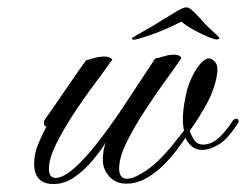

<svg xmlns="http://www.w3.org/2000/svg" viewBox="-20 -476 649 506"><path d="M604 -163Q606 -163 608 -160.5Q610 -158 608 -153Q581 -110 557 -95.5Q533 -81 514 -81Q495 -81 483.5 -92Q472 -103 469 -113Q461 -101 446 -81Q431 -61 410.5 -40.5Q390 -20 365 -6Q340 8 313 8Q285 8 268 -11Q251 -30 251 -54Q251 -68 253 -79.5Q255 -91 259 -101Q247 -81 225.5 -55Q204 -29 177.5 -10Q151 9 121 9Q70 9 70 -45Q70 -72 82 -99.5Q94 -127 103 -144Q102 -143 100 -143Q97 -143 96 -149.5Q95 -156 97 -159Q111 -179 131 -208Q151 -237 171.5 -267Q192 -297 207 -317Q215 -319 228.5 -323Q242 -327 255 -327Q269 -327 276 -319Q255 -289 226.5 -251Q198 -213 171.5 -172Q145 -131 127 -94.5Q109 -58 109 -31Q109 -7 127 -7Q148 -8 176.5 -33.5Q205 -59 235.5 -98Q266 -137 294 -178Q339 -246 364 -284Q389 -322 389 -322Q397 -323 411.5 -327.5Q426 -332 439 -332Q454 -332 458 -323Q442 -299 415 -262Q388 -225 360.5 -182.5Q333 -140 313.5 -100.5Q294 -61 294 -32Q294 -5 315 -5Q331 -5 353 -19Q376 -32 397.5 -53Q419 -74 436.5 -96Q454 -118 465 -132Q462 -144 462 -161Q462 -181 465.5 -202Q469 -223 473 -239Q479 -259 488.5 -278Q498 -297 509.5 -309.5Q521 -322 530 -322Q538 -322 545.5 -314.5Q553 -307 553 -293Q553 -284 550.5 -271Q548 -258 542 -241Q535 -220 521 -195.5Q507 -171 495 -153Q483 -135 480 -131Q481 -126 489.5 -110.5Q498 -95 515 -95Q538 -95 558.5 -114.5Q579 -134 594 -159Q598 -163 604 -163ZM338 -372Q326 -370 328 -375Q329 -377 343 -385Q357 -393 374.5 -403Q392 -413 401 -419Q424 -433 442 -444Q460 -455 467 -456Q471 -457 475 -456Q480 -455 491.5 -444Q503 -433 515 -419Q520 -413 530.5 -403Q541 -393 550 -385Q559 -377 558 -375Q557 -372 550 -372Q545 -372 528 -379Q511 -386 491 -397Q471 -408 458 -419Q439 -409 414.5 -398.5Q390 -388 368.5 -381Q347 -374 338 -372Z"/></svg>

Font: Fleur De Leah
Style: Regular
Weight: 400
Designer: Robert E. Leuschke
Foundry: Robert E. Leuschke
Version: Version 1.010; ttfautohint (v1.8.3)